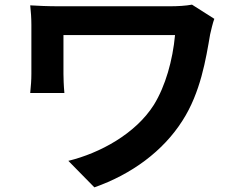

<svg xmlns="http://www.w3.org/2000/svg" viewBox="-20 -751 1040 826"><path d="M902 -670 806 -731C779 -726 744 -724 711 -724C640 -724 273 -724 233 -724C186 -724 142 -726 110 -728C113 -702 115 -671 115 -644C115 -598 115 -473 115 -433C115 -406 113 -382 110 -351H257C254 -382 253 -418 253 -433C253 -473 253 -569 253 -600C325 -600 670 -600 733 -600C723 -492 692 -381 642 -300C563 -175 409 -92 274 -59L386 55C546 -1 682 -101 765 -232C843 -353 866 -498 884 -603C887 -617 896 -655 902 -670Z"/></svg>

Font: Noto Sans Mono CJK SC
Style: Bold
Weight: 700
Designer: Ryoko NISHIZUKA 西塚涼子 (kana, bopomofo & ideographs); Paul D. Hunt (Latin, Greek & Cyrillic); Sandoll Communications 산돌커뮤니
Foundry: Adobe
Version: Version 2.004;hotconv 1.0.118;makeotfexe 2.5.65603